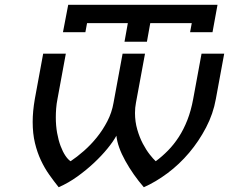

<svg xmlns="http://www.w3.org/2000/svg" viewBox="-20 -772 960 805"><path d="M256 -547 221 -357Q217 -337 215.5 -317.5Q214 -298 214 -280Q214 -245 219.5 -214.5Q225 -184 234 -160Q243 -136 254 -119.5Q265 -103 276 -96Q303 -114 332 -139.5Q361 -165 386 -196Q411 -227 430 -263.5Q449 -300 456 -341L494 -547H588L550 -341Q546 -321 546 -298Q546 -262 555.5 -229Q565 -196 579 -169.5Q593 -143 608 -124Q623 -105 633 -96Q660 -116 684.5 -141Q709 -166 729.5 -197.5Q750 -229 765.5 -268.5Q781 -308 790 -357L825 -547H920L885 -357Q874 -295 844 -237.5Q814 -180 773 -131.5Q732 -83 682.5 -46Q633 -9 583 13Q538 -39 505.5 -97.5Q473 -156 468 -203Q455 -179 430.5 -149Q406 -119 374 -89Q342 -59 304.5 -32Q267 -5 226 13Q206 -12 186.5 -39.5Q167 -67 151.5 -100Q136 -133 126.5 -172.5Q117 -212 117 -261Q117 -305 126 -357L161 -547ZM266 -752H892L871 -637H777L784 -675H610L596 -597H502L516 -675H345L338 -637H244Z"/></svg>

Font: Involve Medium Oblique
Style: Italic
Weight: 500
Italic angle: -10.5°
Designer: Stefan Peev
Foundry: Context Ltd.
Version: Version 1.001